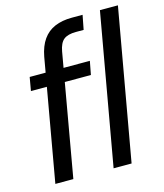

<svg xmlns="http://www.w3.org/2000/svg" viewBox="-107 -785 739 866"><g transform="rotate(-15 262.5 -352.5)"><path d="M44 0 144 -567Q153 -615 174.5 -645.5Q196 -676 230 -690.5Q264 -705 310 -705H360L347 -638H311Q273 -638 254 -623Q235 -608 228 -569L128 0ZM46 -433 57 -496H338L326 -433ZM316 0 441 -705H525L400 0Z"/></g></svg>

Font: DM Sans 36pt
Style: Italic
Weight: 400
Italic angle: -10°
Designer: Colophon Foundry, Jonny Pinhorn
Foundry: Colophon Foundry
Version: Version 4.004;gftools[0.9.30]